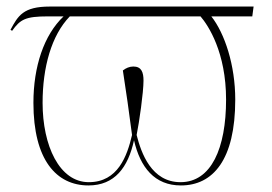

<svg xmlns="http://www.w3.org/2000/svg" viewBox="-20 -556 831 586"><path d="M250 10C330 10 371 -45 389 -128C408 -45 452 10 532 10C630 10 698 -68 698 -252C698 -357 666 -454 625 -506H750L754 -536H132C51 -536 35 -508 12 -465L17 -462C42 -497 58 -506 126 -506H174C114 -449 82 -353 82 -242C82 -68 152 10 250 10ZM531 0C442 0 411 -89 397 -144C405 -183 418 -274 418 -310C418 -335 412 -353 387 -353C375 -353 364 -348 355 -341C366 -271 373 -219 383 -144C368 -80 340 0 251 0C161 0 110 -112 110 -242C110 -351 137 -448 193 -506H592C616 -478 670 -396 670 -252C670 -104 625 0 531 0Z"/></svg>

Font: Noto Serif Display Thin
Style: Regular
Weight: 100
Designer: Monotype Design Team
Foundry: Monotype Imaging Inc.
Version: Version 2.009